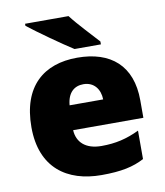

<svg xmlns="http://www.w3.org/2000/svg" viewBox="-86 -837 791 918"><g transform="rotate(-10 309.5 -378.0)"><path d="M309 -766H98V-756C146 -718 256 -640 310 -606H438V-620C405 -657 343 -721 309 -766ZM315 -563C152 -563 42 -472 42 -273C42 -76 166 10 333 10C430 10 488 -3 541 -31V-169C480 -140 426 -127 357 -127C279 -127 239 -167 236 -225H577V-310C577 -479 477 -563 315 -563ZM322 -433C374 -433 402 -394 403 -345H240C245 -406 278 -433 322 -433Z"/></g></svg>

Font: Noto Sans UI Black
Style: Regular
Weight: 900
Designer: Monotype Design Team
Foundry: Monotype Imaging Inc.
Version: Version 1.901